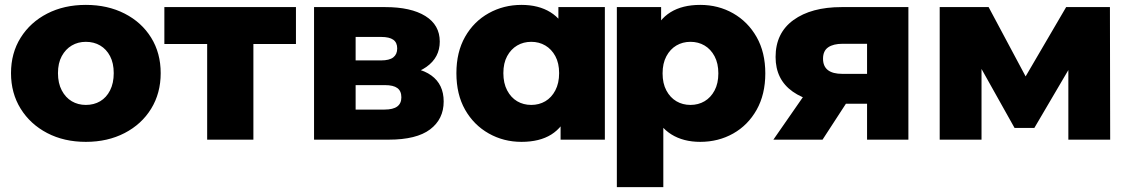

<svg xmlns="http://www.w3.org/2000/svg" viewBox="-20 -571 4623 785"><path d="M331 9Q242 9 173 -27Q104 -63 64.5 -126.5Q25 -190 25 -272Q25 -354 64.5 -417Q104 -480 173 -515.5Q242 -551 331 -551Q420 -551 489.5 -515.5Q559 -480 598 -417Q637 -354 637 -272Q637 -190 598 -126.5Q559 -63 489.5 -27Q420 9 331 9ZM331 -142Q364 -142 389.5 -157Q415 -172 430 -201.5Q445 -231 445 -272Q445 -313 430 -341.5Q415 -370 389.5 -385Q364 -400 331 -400Q299 -400 273.5 -385Q248 -370 232.5 -341.5Q217 -313 217 -272Q217 -231 232.5 -201.5Q248 -172 273.5 -157Q299 -142 331 -142Z M827 0V-433L868 -391H652V-542H1190V-391H974L1016 -433V0Z M1264 0V-542H1555Q1660 -542 1719 -505.5Q1778 -469 1778 -401Q1778 -336 1723.5 -297.5Q1669 -259 1577 -259L1594 -299Q1693 -299 1743.5 -262.5Q1794 -226 1794 -156Q1794 -84 1738.5 -42Q1683 0 1569 0ZM1434 -123H1552Q1587 -123 1604 -135.5Q1621 -148 1621 -173Q1621 -199 1604.5 -211Q1588 -223 1554 -223H1434ZM1434 -324H1538Q1572 -324 1588 -336.5Q1604 -349 1604 -373Q1604 -397 1588 -408.5Q1572 -420 1538 -420H1434Z M2112 9Q2039 9 1978 -25.5Q1917 -60 1881.5 -122.5Q1846 -185 1846 -272Q1846 -358 1881.5 -420.5Q1917 -483 1978 -517Q2039 -551 2112 -551Q2182 -551 2230.5 -521Q2279 -491 2304.5 -429Q2330 -367 2330 -272Q2330 -175 2306 -113Q2282 -51 2234 -21Q2186 9 2112 9ZM2152 -142Q2184 -142 2209.5 -157Q2235 -172 2250.5 -201.5Q2266 -231 2266 -272Q2266 -313 2250.5 -341.5Q2235 -370 2209.5 -385Q2184 -400 2152 -400Q2120 -400 2094.5 -385Q2069 -370 2053.5 -341.5Q2038 -313 2038 -272Q2038 -231 2053.5 -201.5Q2069 -172 2094.5 -157Q2120 -142 2152 -142ZM2272 0V-93L2273 -272L2263 -451V-542H2453V0Z M2843 9Q2774 9 2725 -21.5Q2676 -52 2650.5 -113.5Q2625 -175 2625 -271Q2625 -368 2649 -429.5Q2673 -491 2721.5 -521Q2770 -551 2843 -551Q2917 -551 2977.5 -516.5Q3038 -482 3073.5 -419.5Q3109 -357 3109 -271Q3109 -185 3073.5 -122Q3038 -59 2977.5 -25Q2917 9 2843 9ZM2502 194V-542H2683V-450L2682 -271L2692 -91V194ZM2803 -142Q2835 -142 2860.5 -157Q2886 -172 2901.5 -201Q2917 -230 2917 -271Q2917 -312 2901.5 -341Q2886 -370 2860.5 -385Q2835 -400 2803 -400Q2771 -400 2745.5 -385Q2720 -370 2704.5 -341Q2689 -312 2689 -271Q2689 -230 2704.5 -201Q2720 -172 2745.5 -157Q2771 -142 2803 -142Z M3525 0V-176L3550 -147H3412Q3291 -147 3221 -196.5Q3151 -246 3151 -338Q3151 -436 3224 -489Q3297 -542 3421 -542H3694V0ZM3142 0 3285 -206H3477L3343 0ZM3525 -233V-439L3550 -392H3425Q3387 -392 3366 -377.5Q3345 -363 3345 -331Q3345 -269 3424 -269H3550Z M3822 0V-542H4022L4211 -188H4132L4339 -542H4518L4519 0H4348V-354L4377 -334L4209 -48H4128L3960 -348L3993 -357V0Z"/></svg>

Font: MOST Montserrat ExtraBold
Style: Regular
Weight: 800
Designer: Julieta Ulanovsky
Foundry: Julieta Ulanovsky
Version: Version 8.000;March 11, 2024;FontCreator 15.0.0.2926 64-bit